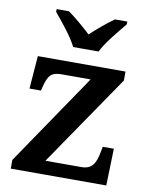

<svg xmlns="http://www.w3.org/2000/svg" viewBox="-86 -829 693 891"><g transform="rotate(10 261.0 -383.0)"><path d="M214 -606H334C355 -651 410 -715 441 -753V-766H383C351 -744 304 -704 274 -676C244 -704 198 -744 166 -766H108V-753C139 -715 193 -651 214 -606ZM27 0H477L482 -174H430L424 -145C414 -93 398 -64 348 -64H179L473 -494V-536H60L48 -381H102L106 -398C120 -452 133 -472 183 -472H320L27 -41Z"/></g></svg>

Font: Noto Serif Georgian SemiBold
Style: Regular
Weight: 600
Designer: Monotype Design Team, Akaki Razmadze
Foundry: Google LLC
Version: Version 2.003